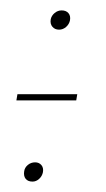

<svg xmlns="http://www.w3.org/2000/svg" viewBox="-20 -426 204 369"><path d="M11.5 -233H126.5L128.5 -245H13.5ZM42.5 -77Q49.5 -77 55.2 -82.2Q61 -87.5 62.5 -95Q64 -103.5 59.5 -108.8Q55 -114 47.5 -114Q39.5 -114 33.5 -109Q27.5 -104 26.5 -97Q25 -88 29.2 -82.5Q33.5 -77 42.5 -77ZM93.5 -369Q101 -369 107 -374.2Q113 -379.5 114.5 -387Q116 -395.5 111.5 -400.8Q107 -406 98.5 -406Q91 -406 85 -401Q79 -396 77.5 -389Q76 -380 80.8 -374.5Q85.5 -369 93.5 -369Z"/></svg>

Font: Anybody UltraCondensed Thin Thin
Style: Italic
Weight: 250
Italic angle: -10°
Version: Version 1.111